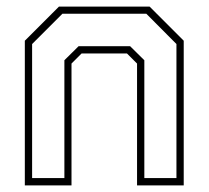

<svg xmlns="http://www.w3.org/2000/svg" viewBox="-20 -560 630 580"><path d="M55 0V-437L158 -540H432L535 -437V0H394V-368L363.5 -398.5H226.5L196 -368V0ZM77 -22H174.5V-378L217.5 -420.5H373L416 -378V-22H513V-427L422 -518.5H168.5L77 -427Z"/></svg>

Font: Tourney ExtraLight
Style: Regular
Weight: 250
Designer: Tyler Finck
Foundry: Etcetera Type Co
Version: Version 1.015